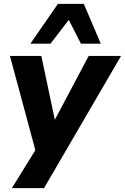

<svg xmlns="http://www.w3.org/2000/svg" viewBox="-20 -785 641 985"><path d="M41 180 179 -43 171 21 31 -498H192L265 -153H252L435 -498H601L206 180ZM136 -561 277 -765H410L497 -561H395L333 -683L239 -561Z"/></svg>

Font: Nunito Sans 9pt ExtraBold
Style: Italic
Weight: 800
Italic angle: -9°
Version: Version 3.101;gftools[0.9.27]